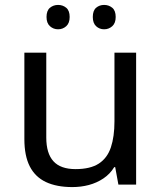

<svg xmlns="http://www.w3.org/2000/svg" viewBox="-20 -750 658 780"><path d="M533 -536V0H461L448 -71H444Q427 -43 400 -25Q373 -7 341 1.5Q309 10 274 10Q210 10 166.5 -10.5Q123 -31 101 -74Q79 -117 79 -185V-536H168V-191Q168 -127 197 -95Q226 -63 287 -63Q347 -63 381.5 -85.5Q416 -108 430.5 -151.5Q445 -195 445 -257V-536ZM169 -681Q169 -707 183 -718.5Q197 -730 216 -730Q235 -730 249 -718.5Q263 -707 263 -681Q263 -656 249 -643.5Q235 -631 216 -631Q197 -631 183 -643.5Q169 -656 169 -681ZM357 -681Q357 -707 370.5 -718.5Q384 -730 403 -730Q422 -730 436 -718.5Q450 -707 450 -681Q450 -656 436 -643.5Q422 -631 403 -631Q384 -631 370.5 -643.5Q357 -656 357 -681Z"/></svg>

Font: Noto Sans Khmer UI
Style: Regular
Weight: 400
Designer: Danh Hong and the Monotype Design Team
Foundry: Monotype Imaging Inc.
Version: Version 2.002